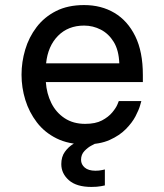

<svg xmlns="http://www.w3.org/2000/svg" viewBox="-20 -560 649 758"><path d="M316 10Q251 10 203.5 -13.5Q156 -37 125.5 -77Q95 -117 80 -165.5Q65 -214 65 -265Q65 -315 79.5 -364Q94 -413 124.5 -453Q155 -493 201.5 -516.5Q248 -540 312 -540Q380 -540 432 -509Q484 -478 514 -417Q544 -356 544 -264V-236H161Q164 -191 182.5 -153.5Q201 -116 235 -93.5Q269 -71 316 -71Q357 -71 382.5 -84.5Q408 -98 423 -116Q438 -134 443.5 -147.5Q449 -161 449 -161H538Q538 -161 533 -143.5Q528 -126 515 -101Q502 -76 477 -50.5Q452 -25 413 -7.5Q374 10 316 10ZM162 -310H451Q449 -362 429 -394.5Q409 -427 378 -443Q347 -459 312 -459Q249 -459 209 -418.5Q169 -378 162 -310ZM341 178Q282 178 252 151.5Q222 125 222 88Q222 59 236 39.5Q250 20 269 8.5Q288 -3 302 -8Q316 -13 316 -13L354 8Q354 8 340.5 15Q327 22 313.5 36Q300 50 300 71Q300 89 314.5 101.5Q329 114 357 114Q371 114 382.5 111.5Q394 109 394 109V172Q394 172 379 175Q364 178 341 178Z"/></svg>

Font: Be Vietnam Pro Variable Thin
Style: Regular
Weight: 100
Designer: Lam Bao, Tony Le, Vietanh Nguyen
Foundry: Yellow Type Foundry
Version: Version 1.002